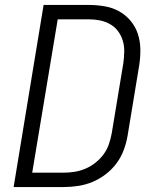

<svg xmlns="http://www.w3.org/2000/svg" viewBox="-20 -755 640 775"><path d="M35 0 156 -735H339Q371 -735 403 -729.5Q435 -724 461.5 -709Q488 -694 507.5 -670.5Q527 -647 536.5 -618Q546 -589 546.5 -556.5Q547 -524 542 -492L495 -207Q490 -178 479.5 -149.5Q469 -121 450.5 -96Q432 -71 406.5 -51.5Q381 -32 353 -20.5Q325 -9 295.5 -4.5Q266 0 237 0ZM110 -58H237Q259 -58 281 -61.5Q303 -65 324.5 -74Q346 -83 365 -98Q384 -113 398 -132Q412 -151 419.5 -173Q427 -195 431 -217L478 -501Q481 -524 481.5 -547Q482 -570 475.5 -591Q469 -612 456.5 -629Q444 -646 425 -657Q406 -668 384 -672.5Q362 -677 339 -677H213Z"/></svg>

Font: Iosevka Aile Light
Style: Italic
Weight: 300
Italic angle: -9°
Designer: Belleve Invis
Foundry: Belleve Invis
Version: Version 31.1.0; ttfautohint (v1.8.4)